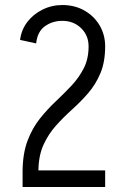

<svg xmlns="http://www.w3.org/2000/svg" viewBox="-20 -745 484 765"><path d="M70 -66Q71 -135 90 -185Q109 -235 139 -272.5Q169 -310 202.5 -341.5Q236 -373 265.5 -404.5Q295 -436 314 -473.5Q333 -511 333 -561Q333 -561 339.5 -561Q346 -561 356 -561Q366 -561 376 -561Q386 -561 392.5 -561Q399 -561 399 -561Q399 -498 380 -453Q361 -408 331 -373.5Q301 -339 267 -308.5Q233 -278 203 -244.5Q173 -211 153.5 -168.5Q134 -126 133 -66ZM70 0V-66H399V0ZM124 -572 60 -586Q65 -626 88.5 -657Q112 -688 149 -706.5Q186 -725 229 -725V-662Q189 -662 159 -640.5Q129 -619 124 -572ZM399 -560H333Q333 -604 303 -633Q273 -662 228 -662V-725Q277 -725 315.5 -703.5Q354 -682 376.5 -644.5Q399 -607 399 -560Z"/></svg>

Font: Akshar Light
Style: Regular
Weight: 300
Designer: Tall Chai
Foundry: Tall Chai
Version: Version 1.100